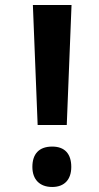

<svg xmlns="http://www.w3.org/2000/svg" viewBox="-20 -734 393 765"><path d="M111 -714 130 -236H246L265 -714ZM109 -69C109 -19 138 11 188 11C237 11 264 -19 264 -69C264 -120 239 -150 188 -150C135 -150 109 -120 109 -69Z"/></svg>

Font: Noto Sans Oriya ExtCond Bold
Style: Bold
Weight: 700
Width: 2
Designer: Amélie Bonet and Sol Matas
Foundry: Google LLC
Version: Version 2.006